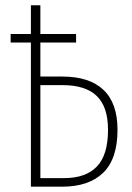

<svg xmlns="http://www.w3.org/2000/svg" viewBox="-20 -702 496 722"><path d="M214.8 -414.1Q316.4 -414.1 369.1 -364Q421.9 -314 421.9 -213.9Q421.9 -104.5 367.9 -52.2Q314 0 213.9 0H96.2V-542H20V-574.2H96.2V-682.1H131.8V-574.2H266.1V-542H131.8V-414.1ZM221.2 -32.2Q302.2 -32.2 344.2 -75.7Q386.2 -119.1 386.2 -213.9Q386.2 -300.3 343.8 -341.1Q301.3 -381.8 216.8 -381.8H131.8V-32.2Z"/></svg>

Font: Fira Sans Compressed UltraLight
Style: Regular
Weight: 200
Width: 1
Designer: Carrois Corporate & Edenspiekermann AG
Foundry: Carrois Corporate GbR & Edenspiekermann AG
Version: Version 4.203;PS 004.203;hotconv 1.0.88;makeotf.lib2.5.64775